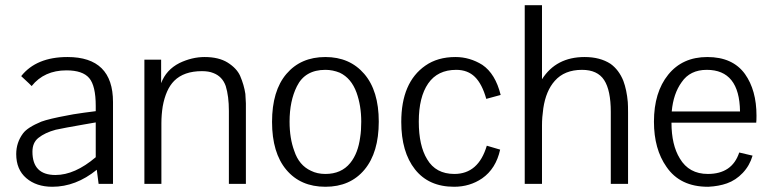

<svg xmlns="http://www.w3.org/2000/svg" viewBox="-20 -703 2953 734"><path d="M350 -54Q270 11 180 11Q119 11 80.5 -22Q42 -55 42 -114Q42 -158 68 -193Q85 -216 138 -238Q168 -249 239 -262Q251 -265 300 -272L346 -278V-298Q346 -375 321 -404.5Q296 -434 234 -434Q149 -434 101 -374Q101 -375 61 -412Q119 -485 238 -485Q412 -485 412 -313V0H357ZM346 -235 300 -227Q225 -214 193 -207Q152 -196 127 -176Q104 -158 104 -123Q104 -34 192 -34Q266 -34 346 -102Z M532 0V-475H596V-460V-431V-398V-385Q615 -436 666 -462Q714 -485 762 -485Q816 -485 850 -464Q885 -442 898 -413Q913 -378 918 -344Q920 -316 920 -308V-271V0H855V-279Q855 -335 843 -374Q830 -411 795 -424Q778 -431 752 -431Q683 -431 646 -394Q614 -362 602 -296Q597 -264 597 -232V0Z M1115 -373Q1087 -317 1087 -238Q1087 -174 1105 -126Q1123 -71 1169 -50Q1193 -38 1224 -38Q1285 -38 1319 -80Q1349 -117 1357 -179Q1361 -203 1361 -238Q1361 -299 1343 -349Q1323 -404 1279 -425Q1252 -436 1224 -436Q1146 -436 1115 -373ZM1020 -237Q1020 -356 1075 -420.5Q1130 -485 1224 -485Q1317 -485 1372.5 -420.5Q1428 -356 1428 -238Q1428 -120 1373.5 -54.5Q1319 11 1224 11Q1129 11 1074.5 -54Q1020 -119 1020 -237Z M1606 -452Q1653 -485 1721 -485Q1776 -485 1824 -455Q1874 -421 1894 -340L1839 -325Q1823 -382 1795.5 -409Q1768 -436 1724 -436Q1653 -436 1617 -384Q1581 -332 1581 -238Q1581 -146 1613 -94Q1646 -38 1717 -38Q1809 -38 1841 -146L1892 -131Q1876 -58 1823 -21Q1776 11 1716 11Q1619 11 1566.5 -55.5Q1514 -122 1514 -237Q1514 -388 1606 -452Z M2101 -394Q2067 -356 2057 -289Q2052 -254 2052 -224V0H1986V-683H2052V-488V-400Q2106 -485 2215 -485Q2274 -485 2314 -459Q2346 -436 2363 -394Q2376 -359 2380 -313Q2381 -300 2381 -271V0H2315V-275Q2315 -358 2289.5 -397Q2264 -436 2205 -436Q2138 -436 2101 -394Z M2809 -277Q2807 -436 2682 -436Q2618 -436 2586 -389Q2554 -345 2548 -277ZM2828 -420Q2872 -358 2872 -261Q2872 -242 2871 -234H2547Q2547 -149 2579 -97Q2614 -38 2686 -38Q2779 -38 2806 -120L2857 -108Q2846 -70 2819.5 -42Q2793 -14 2759 -2Q2728 9 2688 11H2686Q2580 11 2528 -65Q2480 -133 2480 -238Q2480 -350 2534.5 -417.5Q2589 -485 2684 -485Q2781 -485 2828 -420Z"/></svg>

Font: Pavanam
Style: Regular
Weight: 400
Designer: Tharique Azeez
Foundry: Tharique Azeez
Version: Version 1.86; ttfautohint (v1.3) -l 8 -r 50 -G 200 -x 14 -D 